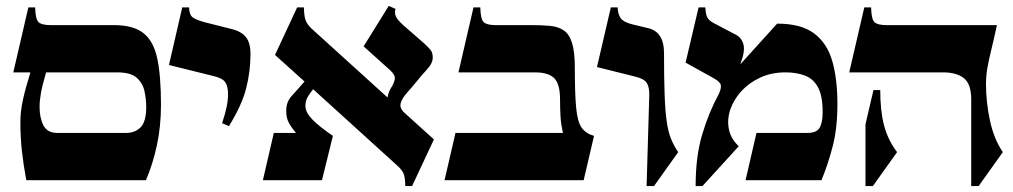

<svg xmlns="http://www.w3.org/2000/svg" viewBox="-20 -610 3430 650"><path d="M366 -525Q431 -525 465.5 -498Q500 -471 512.5 -411.5Q525 -352 525 -255Q525 -182 511 -117.5Q497 -53 474 0H69Q59 -54 54 -100Q49 -146 49 -197Q49 -232 57.5 -271.5Q66 -311 83 -365H25L76 -585H99Q100 -545 110.5 -535Q121 -525 151 -525ZM174 -160H407Q437 -160 456 -179Q475 -198 475 -248Q475 -275 469 -302Q463 -329 442.5 -347Q422 -365 377 -365H136Q123 -320 118.5 -294.5Q114 -269 114 -248Q114 -211 127 -185.5Q140 -160 174 -160Z M828 -427Q828 -369 813.5 -311.5Q799 -254 755 -183L732 -193Q743 -227 747.5 -249Q752 -271 752 -291Q752 -317 743 -331Q734 -345 705 -352L552 -390L597 -585H620Q621 -560 632 -551.5Q643 -543 672 -535L763 -512Q797 -504 812.5 -484.5Q828 -465 828 -427Z M870 0 907 -160H982Q966 -179 957.5 -195Q949 -211 949 -235Q949 -265 967 -284.5Q985 -304 1011 -334L911 -424L986 -585H1009Q1009 -561 1013.5 -545Q1018 -529 1035 -513L1292 -280Q1295 -299 1304.5 -313.5Q1314 -328 1316.5 -342Q1319 -356 1300 -373L1211 -453L1296 -590L1319 -580Q1315 -567 1320 -555Q1325 -543 1345 -525L1416 -463Q1430 -450 1437.5 -441Q1445 -432 1445 -415Q1445 -396 1426.5 -376Q1408 -356 1392 -336Q1374 -314 1357.5 -295.5Q1341 -277 1336.5 -260.5Q1332 -244 1349 -229L1334 -242L1449 -138L1375 20H1352Q1352 -4 1347.5 -19Q1343 -34 1321 -53L1040 -308Q1025 -289 1019.5 -277.5Q1014 -266 1014 -251Q1014 -230 1037 -206Q1060 -182 1107 -150L1070 0Z M1926 -380Q1926 -293 1930.5 -245.5Q1935 -198 1949 -178Q1963 -158 1991 -150L1956 0H1485L1522 -160H1886Q1879 -189 1877.5 -217Q1876 -245 1876 -273Q1876 -326 1856 -345.5Q1836 -365 1791 -365H1532L1583 -585H1606Q1607 -545 1617.5 -535Q1628 -525 1658 -525H1779Q1814 -525 1841.5 -522.5Q1869 -520 1888 -507.5Q1907 -495 1916.5 -465Q1926 -435 1926 -380Z M2228 -430Q2228 -345 2230 -290Q2232 -235 2237 -199.5Q2242 -164 2251.5 -140.5Q2261 -117 2276 -95L2194 20H2169L2178 -285Q2179 -314 2170 -328.5Q2161 -343 2133 -350L2001 -383L2048 -585H2071Q2072 -560 2082.5 -547Q2093 -534 2123 -527L2173 -515Q2228 -503 2228 -430Z M2486 -392 2611 -530Q2692 -530 2736 -497Q2780 -464 2797.5 -403.5Q2815 -343 2815 -258Q2815 -176 2799 -114.5Q2783 -53 2761 0H2504L2541 -160H2714Q2744 -160 2754.5 -177Q2765 -194 2765 -231Q2765 -285 2749.5 -314Q2734 -343 2705.5 -354Q2677 -365 2639 -365Q2592 -365 2554 -347.5Q2516 -330 2490 -301.5Q2464 -273 2452.5 -239.5Q2441 -206 2447.5 -173Q2454 -140 2481 -115L2358 20H2335Q2335 -80 2357 -154Q2379 -228 2413 -291Q2423 -312 2420 -323Q2417 -334 2393 -347L2301 -398L2345 -585H2368Q2369 -560 2375 -550Q2381 -540 2396 -532L2472 -492Q2491 -482 2497 -459Q2503 -436 2486 -392Z M3318 -325Q3318 -264 3331.5 -201.5Q3345 -139 3375 -95L3293 20H3268V-273Q3268 -326 3243 -345.5Q3218 -365 3173 -365H2855L2906 -585H2929Q2930 -545 2940.5 -535Q2951 -525 2981 -525H3355Q3344 -474 3335.5 -439.5Q3327 -405 3322.5 -379Q3318 -353 3318 -325ZM2910 -189 2937 -305H2960Q2960 -234 2973 -185Q2986 -136 3017 -95L2935 20H2910Z"/></svg>

Font: Bona Nova
Style: Bold
Weight: 700
Designer: Mateusz Machalski
Foundry: Capitalics
Version: Version 4.001; ttfautohint (v1.8.3)